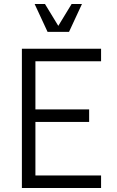

<svg xmlns="http://www.w3.org/2000/svg" viewBox="-20 -945 586 965"><path d="M90 0H488V-63H158V-332H428V-395H158V-637H488V-700H90ZM219 -785H327L392 -925H340L273 -815L206 -925H154Z"/></svg>

Font: Uncut Sans Book
Style: Regular
Weight: 350
Designer: Kasper Nordkvist
Foundry: UNCUT.wtf
Version: Version 1.304;Glyphs 3.2 (3246)